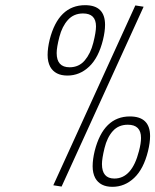

<svg xmlns="http://www.w3.org/2000/svg" viewBox="-20 -722 600 742"><path d="M351 -620Q351 -670 301 -670Q265 -670 242.5 -645Q220 -620 209.5 -579.5Q199 -539 199 -517Q199 -462 249 -462Q285 -462 307.5 -488.5Q330 -515 340.5 -556.5Q351 -598 351 -620ZM186 -6 503 -701 535 -696 218 -1ZM309 -702Q386 -702 386 -626Q386 -601 378 -568Q361 -499 324.5 -464.5Q288 -430 240.5 -430Q193 -430 174 -464Q164 -483 164 -509.5Q164 -536 172 -569Q206 -702 309 -702ZM482 -272Q560 -272 560 -196Q560 -171 552 -138Q535 -69 498.5 -34.5Q462 0 414.5 0Q367 0 348 -34Q338 -53 338 -79.5Q338 -106 346 -139Q380 -272 482 -272ZM525 -189Q525 -240 474 -240Q438 -240 416 -215.5Q394 -191 384 -150Q374 -109 374 -88Q374 -32 422 -32Q490 -32 517 -138Q525 -168 525 -189Z"/></svg>

Font: TitilliumWebThinItalic
Style: Thin Italic
Weight: 200
Italic angle: -13°
Version: Version 1.001;PS 57.000;hotconv 1.0.70;makeotf.lib2.5.55311